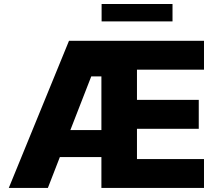

<svg xmlns="http://www.w3.org/2000/svg" viewBox="-20 -929 1083 949"><path d="M23.4 0 321 -727.3H988.3V-584.5H657V-435.4H962.4V-292.3H657V-142.8H988.3V0H481.2V-152.7H275.9L216.6 0ZM327.8 -286.2H481.2V-551.5H431.1ZM832.7 -909.1V-823.2H482.2V-909.1Z"/></svg>

Font: Inter UI Extra Bold
Style: Regular
Weight: 800
Designer: Rasmus Andersson
Foundry: rsms
Version: 3.2;8d6f07862